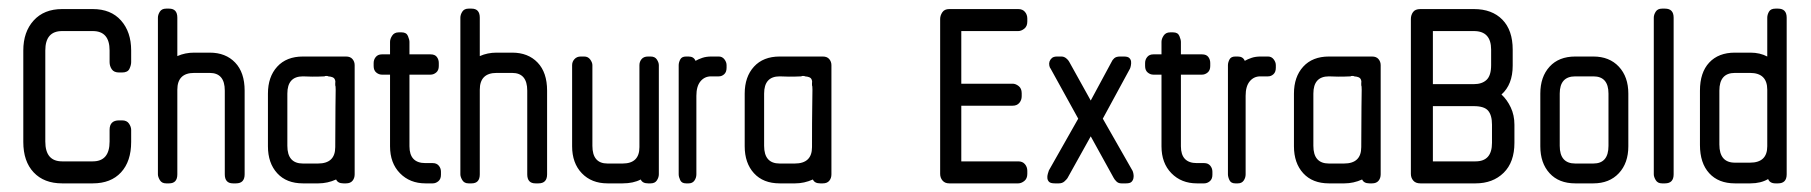

<svg xmlns="http://www.w3.org/2000/svg" viewBox="-20 -425 4198 445"><path d="M124 0Q82 0 58 -25.5Q34 -51 34 -96V-308Q34 -351 58 -377.5Q82 -404 124 -404H195Q237 -404 260.5 -377.5Q284 -351 284 -308V-281Q284 -274 280 -265.5Q276 -257 263 -257H256Q244 -257 239 -264.5Q234 -272 234 -281V-308Q234 -353 195 -353H124Q85 -353 85 -308V-97Q85 -51 124 -51H195Q234 -51 234 -97V-124Q234 -146 256 -146H263Q274 -146 279 -138.5Q284 -131 284 -124V-96Q284 -51 260.5 -25.5Q237 0 195 0Z M520 0Q501 0 501 -21V-215Q501 -256 466 -256H430Q391 -256 391 -217V-21Q391 0 372 0H365Q355 0 350.5 -7.5Q346 -15 346 -21V-384Q346 -391 350.5 -398Q355 -405 365 -405H372Q391 -405 391 -384V-295Q409 -303 430 -303H466Q503 -303 525 -280Q547 -257 547 -215V-21Q547 0 527 0Z M776 0Q763 0 759 -9Q739 0 718 0H682Q644 0 622.5 -23.5Q601 -47 601 -86V-208Q601 -247 622.5 -270.5Q644 -294 682 -294H782Q792 -294 797 -288Q802 -282 802 -274V-21Q802 -12 797 -6Q792 0 782 0ZM758 -217Q758 -226 757 -227V-233Q758 -237 755.5 -242Q753 -247 741 -248Q740 -249 736 -249Q733 -249 732 -248Q728 -248 717.5 -247.5Q707 -247 682 -248Q646 -248 646 -208V-87Q646 -46 682 -46H717Q757 -46 757 -84Q757 -148 757.5 -177Q758 -206 758 -217Z M966 0Q930 0 907 -23.5Q884 -47 884 -86V-252H865Q858 -252 852 -257Q846 -262 846 -272V-279Q846 -287 851 -293Q856 -299 865 -299H884V-328Q884 -335 889 -342.5Q894 -350 904 -350H911Q922 -350 925.5 -341.5Q929 -333 929 -328V-299H978Q988 -299 992.5 -293Q997 -287 997 -279V-272Q997 -262 991 -257Q985 -252 978 -252H929V-86Q929 -47 966 -47H983Q992 -47 997 -41Q1002 -35 1002 -27V-20Q1002 -10 996 -5Q990 0 983 0Z M1221 0Q1202 0 1202 -21V-215Q1202 -256 1167 -256H1131Q1092 -256 1092 -217V-21Q1092 0 1073 0H1066Q1056 0 1051.5 -7.5Q1047 -15 1047 -21V-384Q1047 -391 1051.5 -398Q1056 -405 1066 -405H1073Q1092 -405 1092 -384V-295Q1110 -303 1131 -303H1167Q1204 -303 1226 -280Q1248 -257 1248 -215V-21Q1248 0 1228 0Z M1482 0Q1469 0 1465 -9Q1448 0 1423 0H1388Q1351 0 1328.5 -23.5Q1306 -47 1306 -86V-274Q1306 -282 1311.5 -288Q1317 -294 1326 -294H1334Q1343 -294 1348 -287Q1353 -280 1353 -274V-87Q1353 -46 1388 -46H1423Q1462 -46 1462 -84V-274Q1462 -282 1467 -288Q1472 -294 1482 -294H1488Q1498 -294 1502.5 -287Q1507 -280 1507 -274V-21Q1507 -14 1502.5 -7Q1498 0 1488 0Z M1628 -248Q1613 -248 1603.5 -236.5Q1594 -225 1594 -203V-21Q1594 -13 1589.5 -6.5Q1585 0 1576 0H1570Q1560 0 1556.5 -7.5Q1553 -15 1553 -21V-274Q1553 -280 1556.5 -287Q1560 -294 1570 -294H1576Q1588 -294 1592 -284Q1599 -288 1608 -291Q1617 -294 1629 -294H1646Q1654 -294 1659 -287.5Q1664 -281 1664 -274V-268Q1664 -258 1658.5 -253Q1653 -248 1646 -248Z M1881 0Q1868 0 1864 -9Q1844 0 1823 0H1787Q1749 0 1727.5 -23.5Q1706 -47 1706 -86V-208Q1706 -247 1727.5 -270.5Q1749 -294 1787 -294H1887Q1897 -294 1902 -288Q1907 -282 1907 -274V-21Q1907 -12 1902 -6Q1897 0 1887 0ZM1863 -217Q1863 -226 1862 -227V-233Q1863 -237 1860.5 -242Q1858 -247 1846 -248Q1845 -249 1841 -249Q1838 -249 1837 -248Q1833 -248 1822.5 -247.5Q1812 -247 1787 -248Q1751 -248 1751 -208V-87Q1751 -46 1787 -46H1822Q1862 -46 1862 -84Q1862 -148 1862.5 -177Q1863 -206 1863 -217Z M2180 0Q2170 0 2164.5 -6.5Q2159 -13 2159 -22V-381Q2159 -389 2164 -396.5Q2169 -404 2180 -404H2340Q2350 -404 2355.5 -397.5Q2361 -391 2361 -382V-375Q2361 -364 2354 -358.5Q2347 -353 2340 -353H2208V-231H2327Q2334 -231 2341 -225.5Q2348 -220 2348 -209V-202Q2348 -193 2342.5 -186.5Q2337 -180 2327 -180H2208V-51H2340Q2350 -51 2355.5 -44.5Q2361 -38 2361 -29V-22Q2361 -11 2354 -5.5Q2347 0 2340 0Z M2579 0Q2572 0 2567.5 -4.5Q2563 -9 2561 -13L2508 -109L2454 -12Q2452 -9 2447 -4.5Q2442 0 2434 0H2425Q2415 0 2411.5 -3.5Q2408 -7 2407.5 -12Q2407 -17 2408.5 -22Q2410 -27 2411 -30L2479 -150L2415 -266Q2413 -268 2412 -273Q2411 -278 2412.5 -282.5Q2414 -287 2418 -290.5Q2422 -294 2430 -294H2440Q2446 -294 2451 -290Q2456 -286 2458 -282L2508 -192L2556 -281Q2558 -286 2562.5 -290Q2567 -294 2576 -294H2585Q2594 -294 2597.5 -290.5Q2601 -287 2601.5 -282.5Q2602 -278 2601 -273Q2600 -268 2599 -266L2536 -150L2605 -29Q2606 -27 2607 -22Q2608 -17 2607 -12Q2606 -7 2602.5 -3.5Q2599 0 2590 0Z M2754 0Q2718 0 2695 -23.5Q2672 -47 2672 -86V-252H2653Q2646 -252 2640 -257Q2634 -262 2634 -272V-279Q2634 -287 2639 -293Q2644 -299 2653 -299H2672V-328Q2672 -335 2677 -342.5Q2682 -350 2692 -350H2699Q2710 -350 2713.5 -341.5Q2717 -333 2717 -328V-299H2766Q2776 -299 2780.5 -293Q2785 -287 2785 -279V-272Q2785 -262 2779 -257Q2773 -252 2766 -252H2717V-86Q2717 -47 2754 -47H2771Q2780 -47 2785 -41Q2790 -35 2790 -27V-20Q2790 -10 2784 -5Q2778 0 2771 0Z M2901 -248Q2886 -248 2876.5 -236.5Q2867 -225 2867 -203V-21Q2867 -13 2862.5 -6.5Q2858 0 2849 0H2843Q2833 0 2829.5 -7.5Q2826 -15 2826 -21V-274Q2826 -280 2829.5 -287Q2833 -294 2843 -294H2849Q2861 -294 2865 -284Q2872 -288 2881 -291Q2890 -294 2902 -294H2919Q2927 -294 2932 -287.5Q2937 -281 2937 -274V-268Q2937 -258 2931.5 -253Q2926 -248 2919 -248Z M3154 0Q3141 0 3137 -9Q3117 0 3096 0H3060Q3022 0 3000.5 -23.5Q2979 -47 2979 -86V-208Q2979 -247 3000.5 -270.5Q3022 -294 3060 -294H3160Q3170 -294 3175 -288Q3180 -282 3180 -274V-21Q3180 -12 3175 -6Q3170 0 3160 0ZM3136 -217Q3136 -226 3135 -227V-233Q3136 -237 3133.5 -242Q3131 -247 3119 -248Q3118 -249 3114 -249Q3111 -249 3110 -248Q3106 -248 3095.5 -247.5Q3085 -247 3060 -248Q3024 -248 3024 -208V-87Q3024 -46 3060 -46H3095Q3135 -46 3135 -84Q3135 -148 3135.5 -177Q3136 -206 3136 -217Z M3272 0Q3261 0 3255.5 -6.5Q3250 -13 3250 -22V-381Q3250 -390 3255 -397Q3260 -404 3272 -404H3396Q3438 -404 3462 -379.5Q3486 -355 3486 -310V-273Q3486 -229 3460 -206Q3473 -194 3481.5 -176Q3490 -158 3490 -136V-94Q3490 -49 3465 -24.5Q3440 0 3400 0ZM3436 -310Q3436 -353 3396 -353H3301V-230H3396Q3415 -230 3425.5 -240Q3436 -250 3436 -274ZM3438 -136Q3438 -158 3429 -168.5Q3420 -179 3396 -179H3301V-51H3400Q3438 -51 3438 -94Z M3631 0Q3593 0 3571.5 -23.5Q3550 -47 3550 -86V-208Q3550 -247 3571.5 -270.5Q3593 -294 3631 -294H3673Q3710 -294 3732 -270.5Q3754 -247 3754 -208V-86Q3754 -47 3732 -23.5Q3710 0 3673 0ZM3708 -208Q3708 -248 3673 -248H3631Q3595 -248 3595 -208V-87Q3595 -46 3631 -46H3673Q3708 -46 3708 -87Z M3832 0Q3822 0 3817.5 -7.5Q3813 -15 3813 -21V-384Q3813 -391 3817.5 -398Q3822 -405 3832 -405H3839Q3859 -405 3859 -384V-21Q3859 0 3839 0Z M4095 0Q4082 0 4078 -10Q4061 0 4037 0H4001Q3963 0 3941.5 -23.5Q3920 -47 3920 -89V-215Q3920 -257 3941.5 -280Q3963 -303 4001 -303H4037Q4059 -303 4076 -294V-384Q4076 -391 4080 -398Q4084 -405 4095 -405H4101Q4121 -405 4121 -384V-21Q4121 0 4101 0ZM4076 -217Q4076 -256 4036 -256H4001Q3965 -256 3965 -215V-90Q3965 -48 4001 -48H4036Q4076 -48 4076 -86Z"/></svg>

Font: Chathura ExtraBold
Style: Regular
Weight: 800
Designer: Appaji Ambarisha Darbha
Foundry: Aditya Fonts
Version: Version 1.002 2016